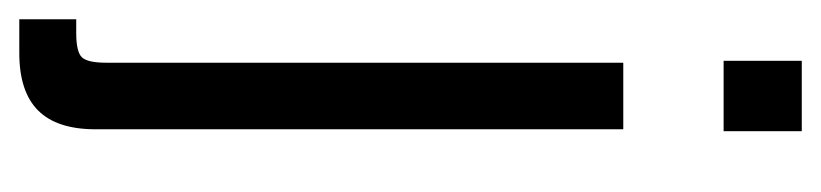

<svg xmlns="http://www.w3.org/2000/svg" viewBox="-346 -364 851 199"><g transform="rotate(90 79.5 -264.5)"><path d="M45 51V-485H114V62Q114 102 94.5 121.5Q75 141 35 141H0V82H14Q34 82 39.5 76Q45 70 45 51ZM43 -589V-670H116V-589Z"/></g></svg>

Font: Teko Variable Light
Style: Regular
Weight: 300
Designer: Manushi Parikh, Jonny Pinhorn
Foundry: Indian Type Foundry
Version: Version 3.000